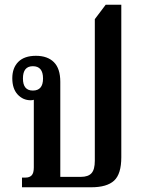

<svg xmlns="http://www.w3.org/2000/svg" viewBox="-20 -792 602 812"><path d="M73 0V-41H88Q105 -41 114 -50.5Q123 -60 123 -84V-370Q117 -368 110 -368Q77 -368 54.5 -392.5Q32 -417 32 -461Q32 -505 57.5 -530.5Q83 -556 132 -556Q181 -556 208 -529Q235 -502 235 -446V-44H322Q353 -44 367 -59.5Q381 -75 381 -112V-711L427 -772H493V-127Q493 -56 462.5 -28Q432 0 366 0ZM119 -409Q162 -409 162 -460Q162 -512 119 -512Q77 -512 77 -460Q77 -409 119 -409Z"/></svg>

Font: Noto Serif Thai Condensed SemiBold
Style: Regular
Weight: 600
Width: 3
Designer: Monotype Design Team
Foundry: Monotype Imaging Inc.
Version: Version 2.002; ttfautohint (v1.8.4.7-5d5b)